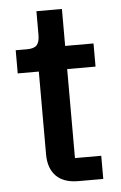

<svg xmlns="http://www.w3.org/2000/svg" viewBox="-50 -698 465 735"><g transform="rotate(-5 182.5 -331.0)"><path d="M222 0Q165 0 136 -29.5Q107 -59 107 -113V-431H26V-520H70Q97 -520 107.5 -532Q118 -544 118 -571V-662H216V-520H325V-431H216V-89H317V0Z"/></g></svg>

Font: IBM Plex Thai Medium
Style: Regular
Weight: 500
Designer: Mike Abbink, Paul van der Laan, Pieter van Rosmalen, Ben Mitchell, Mark Frömberg
Foundry: Bold Monday
Version: Version 1.0